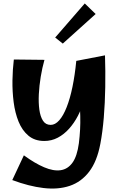

<svg xmlns="http://www.w3.org/2000/svg" viewBox="-20 -802 687 1110"><path d="M51 239 118 96Q181 142 235 165Q289 188 330.5 182Q372 176 399 138.5Q426 101 436 26Q441 -15 443 -53Q445 -91 444 -131.5Q443 -172 440 -218.5Q437 -265 432 -321.5Q427 -378 421 -450L587 -482Q590 -391 588.5 -298.5Q587 -206 580 -122Q573 -38 560 30Q541 131 495.5 190.5Q450 250 383 272.5Q316 295 231.5 285Q147 275 51 239ZM236 13Q181 13 144.5 -17.5Q108 -48 87.5 -98.5Q67 -149 59 -211Q51 -273 52 -337Q53 -401 60 -458L237 -456Q224 -410 215.5 -358.5Q207 -307 204.5 -257.5Q202 -208 207.5 -168Q213 -128 228.5 -104Q244 -80 273 -80Q299 -80 322.5 -106.5Q346 -133 365.5 -182.5Q385 -232 399 -300Q413 -368 421 -450L478 -311Q477 -266 464.5 -220Q452 -174 430.5 -132.5Q409 -91 379.5 -58Q350 -25 314 -6Q278 13 236 13ZM343 -550 299 -585 470 -782 533 -721Z"/></svg>

Font: Marhey Medium
Style: Regular
Weight: 500
Designer: Nur Syamsi & Bustanul Arifin
Foundry: Namelatype
Version: Version 1.000